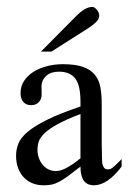

<svg xmlns="http://www.w3.org/2000/svg" viewBox="-20 -539 378 565"><path d="M337.9 -48.8Q295.9 6.3 256.3 6.3Q248 6.3 241 3.7Q233.9 1 228.5 -5.1Q223.1 -11.2 220 -22Q216.8 -32.7 216.8 -48.8Q194.3 -31.2 179.7 -20.5Q165 -9.8 153.6 -3.9Q142.1 2 132.1 4.2Q122.1 6.3 108.4 6.3Q90.3 6.3 75.4 0.2Q60.5 -5.9 49.8 -17.3Q39.1 -28.8 33.2 -44.7Q27.3 -60.5 27.3 -80.6Q27.3 -99.6 34.2 -116.7Q41 -133.8 61.5 -151.1Q82 -168.5 119.1 -186.8Q156.2 -205.1 216.8 -225.6V-239.7Q216.8 -288.6 201.2 -308.3Q185.5 -328.1 153.3 -328.1Q129.9 -328.1 116.5 -316.2Q103 -304.2 102.1 -286.6L102.5 -264.2Q103.5 -248.5 94.7 -239Q85.9 -229.5 71.8 -229.5Q57.1 -229.5 48.8 -238.8Q40.5 -248 40.5 -265.1Q40.5 -285.2 50.8 -300.8Q61 -316.4 78.1 -327.4Q95.2 -338.4 117.9 -344.2Q140.6 -350.1 165 -350.1Q202.1 -350.1 224.6 -342Q247.1 -334 259.3 -318.8Q271.5 -303.7 275.4 -282.2Q279.3 -260.7 279.3 -233.9V-118.2Q279.3 -94.2 280 -79.1Q280.8 -64 280.8 -58.6Q283.2 -48.8 286.9 -44.7Q290.5 -40.5 297.4 -40.5Q300.8 -40.5 303.7 -41.3Q306.6 -42 310.8 -45.2Q314.9 -48.3 321.3 -54.4Q327.6 -60.5 337.9 -70.8ZM216.8 -203.6Q173.8 -187 148.7 -173.1Q123.5 -159.2 110.6 -146.5Q97.7 -133.8 94 -122.1Q90.3 -110.4 90.3 -98.1Q90.3 -85 94.5 -73.7Q98.6 -62.5 105.5 -54.2Q112.3 -45.9 121.8 -41Q131.3 -36.1 142.1 -35.6Q156.2 -34.7 174.8 -44.4Q193.4 -54.2 216.8 -73.2ZM272 -494.1Q272 -482.9 262.7 -473.9Q253.4 -464.8 241.2 -457L131.3 -387.2H100.6L206.1 -493.7Q215.8 -503.4 227.8 -511Q239.7 -518.6 252.4 -518.6Q255.4 -518.6 258.8 -516.1Q262.2 -513.7 265.1 -510Q268.1 -506.3 270 -502.2Q272 -498 272 -494.1Z"/></svg>

Font: Surma
Style: Regular
Weight: 400
Designer: Sue Lloyd-Williams
Foundry: Sylheti Translation And Research
Version: Version 3.000